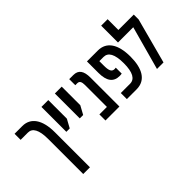

<svg xmlns="http://www.w3.org/2000/svg" viewBox="-109 -1301 2082 2082"><g transform="rotate(-45 932.5 -260.0)"><path d="M236 240H339V-298C339 -492 263 -595 137 -595H18V-502H130C197 -502 236 -439 236 -298Z M430 -213H482L535 -310V-595H430Z M636 -213H688L741 -310V-595H636Z M817 0H1031V-443C1031 -545 997 -595 919 -595H856V-502H885C921 -502 932 -477 932 -426V-93H817Z M1145 0H1294C1438 0 1499 -121 1499 -297C1499 -485 1430 -595 1295 -595H1128V-419C1128 -295 1173 -232 1268 -232C1282 -232 1288 -233 1301 -235V-326C1295 -325 1290 -324 1282 -324C1238 -324 1225 -359 1225 -434V-502H1289C1359 -502 1397 -438 1397 -298C1397 -159 1358 -93 1287 -93H1145Z M1610 -595V-760H1511V-502H1745L1607 0H1707L1846 -521V-595Z"/></g></svg>

Font: Noto Sans Hebrew ExtraCondensed Medium
Style: Regular
Weight: 500
Width: 2
Designer: Monotype Design Team
Foundry: Monotype Imaging Inc.
Version: Version 2.004